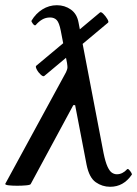

<svg xmlns="http://www.w3.org/2000/svg" viewBox="-31 -705 526 736"><path d="M391 11Q361 11 336 -6.5Q311 -24 301 -73L257 -302H250L87 0Q86 4 69.5 5.5Q53 7 35 7Q17 7 3 5.5Q-11 4 -11 0L222 -428Q227 -439 227.5 -444.5Q228 -450 226 -463L202 -587Q196 -618 186.5 -628Q177 -638 161 -638Q144 -638 130.5 -630Q117 -622 106 -609Q102 -605 95 -614Q88 -623 90 -626Q106 -653 131.5 -669Q157 -685 187 -685Q217 -685 240.5 -668.5Q264 -652 270 -619L366 -118Q373 -84 381 -66.5Q389 -49 398 -43Q407 -37 417 -37Q428 -37 438 -42Q448 -47 456 -56Q459 -59 463.5 -54.5Q468 -50 472 -43.5Q476 -37 474 -35Q458 -12 437.5 -0.5Q417 11 391 11ZM139 -414Q135 -410 125.5 -418.5Q116 -427 110 -438.5Q104 -450 108 -453L352 -657Q356 -661 365 -652Q374 -643 380.5 -632Q387 -621 383 -618Z"/></svg>

Font: Junicode VF
Style: Italic
Weight: 400
Italic angle: -11°
Designer: Peter S. Baker
Version: Version 2.209